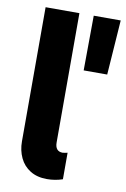

<svg xmlns="http://www.w3.org/2000/svg" viewBox="-86 -804 566 863"><g transform="rotate(10 197.0 -372.0)"><path d="M50.8 -139.6V-752H205.1V-162.1Q205.1 -121.6 239.3 -121.1Q245.6 -121.6 251.7 -122.8Q257.8 -124 261.7 -125V-3.9Q227.5 7.8 190.4 7.8Q145.5 7.8 114 -11.7Q82.5 -31.2 66.7 -64.9Q50.8 -98.6 50.8 -139.6ZM270.5 -752H393.6L376 -502H268.6Z"/></g></svg>

Font: Reddit Sans Strawberry ExBold
Style: Regular
Weight: 800
Designer: Stephen Hutchings
Foundry: Reddit
Version: Version 1.013